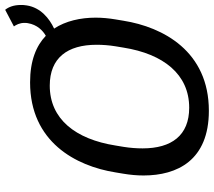

<svg xmlns="http://www.w3.org/2000/svg" viewBox="-62 -738 817 732"><g transform="rotate(-90 346.0 -372.5)"><path d="M49.2 -310C45 -285 42.5 -259.2 42.5 -233.3C42.5 -105 100 15.8 289.2 15.8C515.8 15.8 608.3 -158.3 632.5 -310L637.5 -340C641.7 -365 644.2 -390.8 644.2 -415.8C644.2 -473.3 631.7 -530 602.5 -574.2C641.7 -592.5 682.5 -625.8 690.8 -678.3C692.5 -686.7 692.5 -694.2 692.5 -701.7C692.5 -727.5 685 -747.5 674.2 -760.8L610.8 -727.5C616.7 -719.2 624.2 -705.8 624.2 -687.5C624.2 -683.3 624.2 -679.2 623.3 -675C617.5 -638.3 594.2 -616.7 575 -605.8C536.7 -642.5 480 -665.8 397.5 -665.8C170.8 -665.8 78.3 -491.7 54.2 -340ZM300.8 -59.2C195 -59.2 145.8 -126.7 145.8 -236.7C145.8 -259.2 147.5 -284.2 151.7 -310L156.7 -340C180.8 -492.5 257.5 -590.8 385 -590.8C490.8 -590.8 540.8 -523.3 540.8 -412.5C540.8 -390 539.2 -365.8 535 -340L530 -310C505.8 -157.5 428.3 -59.2 300.8 -59.2Z"/></g></svg>

Font: Boon Medium
Style: Italic
Weight: 500
Italic angle: -9°
Designer: Sungsit Sawaiwan
Foundry: FontUni
Version: Version 3.0